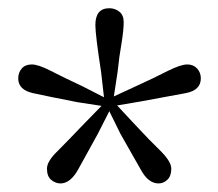

<svg xmlns="http://www.w3.org/2000/svg" viewBox="-20 -835 519 457"><path d="M23.4 -648.4Q23.4 -662.1 31.7 -671.9Q40 -681.6 55.7 -681.6Q71.3 -681.6 101.6 -666Q131.8 -650.4 175.8 -629.9L227.5 -603.5L220.7 -663.1Q207 -752 207 -775.4Q207 -815.4 240.2 -815.4Q253.9 -815.4 264.2 -807.1Q274.4 -798.8 274.4 -782.2Q274.4 -764.6 269.5 -733.4Q263.7 -701.2 259.8 -663.1L251 -605.5L303.7 -629.9Q346.7 -649.4 378.9 -666Q410.2 -681.6 425.8 -681.6Q440.4 -681.6 449.2 -671.9Q458 -662.1 458 -648.4Q458 -620.1 421.9 -613.3Q385.7 -606.4 316.4 -593.8L258.8 -584L299.8 -540Q336.9 -500 362.3 -475.6Q387.7 -450.2 387.7 -433.6Q387.7 -416 378.4 -407.2Q369.1 -398.4 357.4 -398.4Q333 -398.4 315.4 -430.7Q297.9 -461.9 266.6 -516.6L240.2 -570.3L212.9 -516.6Q183.6 -463.9 166 -431.6Q147.5 -398.4 124 -398.4Q112.3 -398.4 102.1 -406.7Q91.8 -415 91.8 -433.6Q91.8 -451.2 117.2 -475.6Q141.6 -500 179.7 -540L221.7 -583L164.1 -591.8Q93.8 -605.5 58.6 -613.3Q23.4 -621.1 23.4 -648.4Z"/></svg>

Font: GenEi Koburi Mincho v6
Style: Regular
Weight: 400
Designer: o_tamon (Modified)
Foundry: o_tamon / Adobe Systems Incorporated
Version: Version 6.1